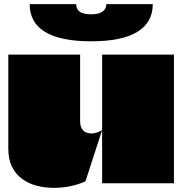

<svg xmlns="http://www.w3.org/2000/svg" viewBox="-20 -883 878 925"><path d="M818 -620Q818 -553 818 -485Q818 -417 818 -349Q818 -291 818 -232.5Q818 -174 818 -116Q818 -58 818 0H472Q472 -42 472 -85Q472 -128 472 -171.5Q472 -215 472 -256Q472 -349 472 -438.5Q472 -528 472 -620ZM366 -620Q366 -567 366 -513.5Q366 -460 366 -407Q366 -354 366 -300Q366 -278 373.5 -264.5Q381 -251 393.5 -245.5Q406 -240 420 -240Q434 -240 448.5 -245Q463 -250 472 -257L392 -10Q364 4 323.5 13Q283 22 239 22Q199 22 160 12.5Q121 3 89.5 -19Q58 -41 39 -77Q20 -113 20 -167Q20 -239 20 -311Q20 -383 20 -455Q20 -496 20 -537.5Q20 -579 20 -620ZM123 -863H347Q347 -846 355.5 -835Q364 -824 380.5 -819Q397 -814 419 -814Q441 -814 457 -819Q473 -824 482.5 -835Q492 -846 492 -863H716Q716 -775 641.5 -729.5Q567 -684 419 -684Q272 -684 197.5 -729Q123 -774 123 -863Z"/></svg>

Font: Climate Crisis
Style: Regular
Weight: 400
Version: Version 1.003